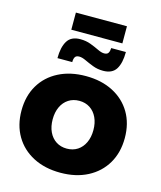

<svg xmlns="http://www.w3.org/2000/svg" viewBox="-127 -963 892 1061"><g transform="rotate(15 319.0 -432.5)"><path d="M319.3 -546.4Q408.1 -546.4 474.6 -512.1Q541.1 -477.9 577.9 -415.9Q614.6 -354 614.6 -270.6Q614.6 -187.7 577.9 -125.3Q541.1 -62.9 474.6 -28.3Q408.1 6.3 319.3 6.3Q230.4 6.3 163.7 -28.3Q97 -62.9 60.3 -125.3Q23.6 -187.7 23.6 -270.6Q23.6 -354 60.3 -415.9Q97 -477.9 163.7 -512.1Q230.4 -546.4 319.3 -546.4ZM319.3 -404.9Q284.4 -404.9 258 -387.8Q231.6 -370.7 217.1 -339.9Q202.6 -309 202.6 -268.4Q202.6 -227.4 217.1 -196.6Q231.6 -165.7 258 -148.6Q284.4 -131.6 319.3 -131.6Q354.1 -131.6 380.4 -148.6Q406.6 -165.7 421.1 -196.6Q435.6 -227.4 435.6 -268.4Q435.6 -309 421.1 -339.9Q406.6 -370.7 380.4 -387.8Q354.1 -404.9 319.3 -404.9ZM497.3 -731.9Q497.3 -668.3 475.5 -633.6Q453.7 -599 401.6 -599Q369.7 -599 342.5 -609.6Q315.3 -620.1 293.5 -630.5Q271.7 -640.9 255.7 -640.9Q237.9 -640.9 231.6 -630.6Q225.3 -620.3 225.3 -601.4H140.7Q140.7 -663.9 162.4 -699.6Q184.1 -735.3 236.4 -735.3Q269.3 -735.3 296.5 -724.9Q323.7 -714.6 345.5 -704Q367.3 -693.4 382.7 -693.4Q400.1 -693.4 406.4 -703.7Q412.7 -714 413.3 -731.9ZM174 -870.9H466.1V-772.9H174Z"/></g></svg>

Font: Alexandria
Style: Regular
Weight: 400
Designer: Mohamed Gaber
Foundry: Kief Type Foundry
Version: Version 5.100